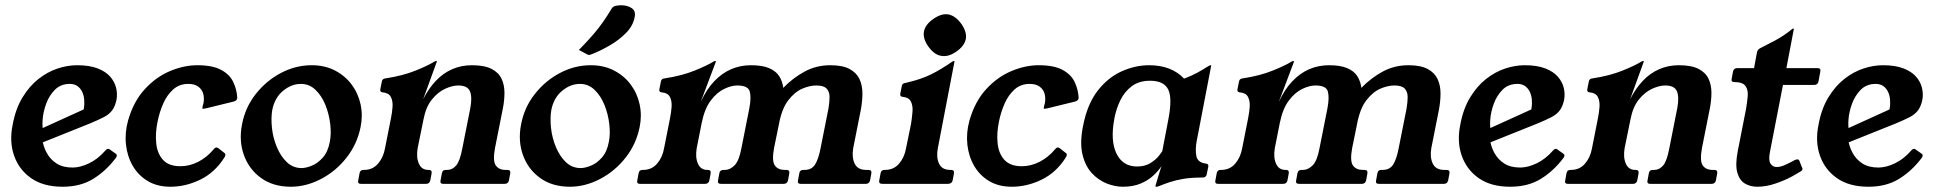

<svg xmlns="http://www.w3.org/2000/svg" viewBox="-20 -699 7359 730"><path d="M420 -98Q383 -49 334.5 -19Q286 11 218 11Q145 11 98.5 -21.5Q52 -54 33.5 -107.5Q15 -161 28 -224Q39 -285 65.5 -328.5Q92 -372 126.5 -399Q161 -426 199 -438.5Q237 -451 273 -451Q320 -451 351 -439Q382 -427 399 -407.5Q416 -388 421.5 -365Q427 -342 423 -320Q418 -295 406.5 -279.5Q395 -264 374.5 -253.5Q354 -243 323 -230L86 -135L87 -187L360 -311L277 -225Q299 -268 300.5 -303Q302 -338 287 -359Q272 -380 246 -380Q211 -380 189 -358Q167 -336 155.5 -304.5Q144 -273 142 -243.5Q140 -214 145 -200L141 -170Q144 -143 157.5 -118Q171 -93 195 -77.5Q219 -62 256 -62Q285 -62 318.5 -78Q352 -94 380 -126Q389 -137 397 -131L421 -114Q428 -109 420 -98Z M628 11Q578 11 542 -10.5Q506 -32 485 -68Q464 -104 459 -149Q454 -194 467 -241Q488 -314 531 -360.5Q574 -407 627 -429Q680 -451 730 -451Q788 -451 820.5 -433.5Q853 -416 866.5 -388Q880 -360 882 -329Q883 -317 869 -313L763 -287Q758 -286 753 -285.5Q748 -285 750 -291Q750 -295 751.5 -298.5Q753 -302 754 -308Q757 -327 752.5 -343Q748 -359 734 -369.5Q720 -380 696 -380Q662 -380 638.5 -359Q615 -338 600.5 -305Q586 -272 579 -236Q570 -193 574 -154Q578 -115 600 -91Q622 -67 666 -67Q701 -67 734 -84Q767 -101 792 -131Q801 -143 811 -135L835 -116Q840 -111 833 -100Q797 -43 741.5 -16Q686 11 628 11Z M1086 11Q1019 11 973 -22Q927 -55 907.5 -109Q888 -163 900 -225Q912 -290 952 -341Q992 -392 1048 -421.5Q1104 -451 1165 -451Q1215 -451 1253.5 -431Q1292 -411 1317 -377.5Q1342 -344 1351 -302Q1360 -260 1351 -216Q1338 -151 1297.5 -99.5Q1257 -48 1200.5 -18.5Q1144 11 1086 11ZM1127 -60Q1143 -60 1165.5 -69Q1188 -78 1207.5 -100Q1227 -122 1234 -160Q1240 -190 1235.5 -228Q1231 -266 1217 -300.5Q1203 -335 1179.5 -357.5Q1156 -380 1124 -380Q1088 -380 1056 -353.5Q1024 -327 1015 -280Q1010 -250 1014 -212.5Q1018 -175 1032.5 -140Q1047 -105 1070.5 -82.5Q1094 -60 1127 -60Z M1352 0Q1339 0 1342 -13L1347 -40Q1349 -53 1362 -53H1364Q1397 -53 1417.5 -77Q1438 -101 1444 -136L1466 -247Q1471 -271 1472.5 -293Q1474 -315 1466 -330.5Q1458 -346 1434 -348Q1424 -349 1426 -360L1432 -390Q1434 -400 1446 -401Q1512 -411 1561 -431Q1610 -451 1630 -464Q1635 -467 1638 -467H1639Q1641 -467 1641 -465L1589 -322Q1610 -363 1637.5 -392Q1665 -421 1699.5 -436Q1734 -451 1774 -451Q1822 -451 1849 -437Q1876 -423 1887 -399.5Q1898 -376 1898 -346.5Q1898 -317 1892 -287L1862 -136Q1853 -87 1865 -70Q1877 -53 1902 -53H1909Q1922 -53 1920 -40L1915 -13Q1912 0 1899 0H1665Q1652 0 1655 -13L1660 -40Q1662 -53 1675 -53H1681Q1700 -53 1714.5 -70Q1729 -87 1738 -136L1768 -287Q1776 -329 1767 -351.5Q1758 -374 1722 -374Q1700 -374 1672.5 -361.5Q1645 -349 1622 -320.5Q1599 -292 1590 -244L1568 -136Q1562 -101 1572.5 -77Q1583 -53 1608 -53H1610Q1623 -53 1621 -40L1616 -13Q1613 0 1600 0Z M2147 11Q2080 11 2034 -22Q1988 -55 1968.5 -109Q1949 -163 1961 -225Q1973 -290 2013 -341Q2053 -392 2109 -421.5Q2165 -451 2226 -451Q2276 -451 2314.5 -431Q2353 -411 2378 -377.5Q2403 -344 2412 -302Q2421 -260 2412 -216Q2399 -151 2358.5 -99.5Q2318 -48 2261.5 -18.5Q2205 11 2147 11ZM2188 -60Q2204 -60 2226.5 -69Q2249 -78 2268.5 -100Q2288 -122 2295 -160Q2301 -190 2296.5 -228Q2292 -266 2278 -300.5Q2264 -335 2240.5 -357.5Q2217 -380 2185 -380Q2149 -380 2117 -353.5Q2085 -327 2076 -280Q2071 -250 2075 -212.5Q2079 -175 2093.5 -140Q2108 -105 2131.5 -82.5Q2155 -60 2188 -60ZM2181 -509Q2216 -545 2237 -569.5Q2258 -594 2273.5 -616.5Q2289 -639 2306 -667Q2311 -675 2321.5 -677Q2332 -679 2341 -679Q2366 -679 2382 -668Q2398 -657 2393 -634Q2387 -601 2360.5 -574Q2334 -547 2299.5 -527Q2265 -507 2235 -495Q2231 -494 2227 -492Q2223 -490 2219 -490Q2216 -490 2211 -493Z M2413 0Q2400 0 2403 -13L2408 -40Q2410 -53 2423 -53H2425Q2458 -53 2478.5 -77Q2499 -101 2505 -136L2527 -247Q2532 -271 2533.5 -293Q2535 -315 2527 -330.5Q2519 -346 2495 -348Q2485 -349 2487 -360L2493 -390Q2495 -400 2507 -401Q2573 -411 2622 -431Q2671 -451 2691 -464Q2696 -467 2699 -467H2700Q2702 -467 2702 -465L2644 -311Q2666 -359 2695.5 -390Q2725 -421 2760 -436Q2795 -451 2835 -451Q2878 -451 2904 -440Q2930 -429 2942.5 -409.5Q2955 -390 2958 -365Q2995 -403 3039.5 -427Q3084 -451 3137 -451Q3184 -451 3210.5 -436.5Q3237 -422 3248 -398Q3259 -374 3259 -344Q3259 -314 3253 -282L3224 -136Q3218 -101 3229.5 -77Q3241 -53 3273 -53H3282Q3295 -53 3293 -40L3288 -13Q3285 0 3272 0H3024Q3011 0 3014 -13L3019 -40Q3021 -53 3034 -53H3039Q3066 -53 3079 -73.5Q3092 -94 3100 -136L3130 -287Q3134 -311 3134 -330.5Q3134 -350 3123 -362Q3112 -374 3084 -374Q3058 -374 3029.5 -361.5Q3001 -349 2976.5 -317Q2952 -285 2941 -224L2923 -136Q2914 -87 2926 -70Q2938 -53 2963 -53H2970Q2983 -53 2981 -40L2976 -13Q2973 0 2960 0H2721Q2707 0 2710 -13L2715 -40Q2717 -53 2731 -53H2737Q2755 -53 2772.5 -70Q2790 -87 2799 -136L2829 -287Q2837 -329 2830.5 -351.5Q2824 -374 2783 -374Q2761 -374 2733.5 -361Q2706 -348 2682.5 -317Q2659 -286 2648 -232L2629 -136Q2623 -101 2633.5 -77Q2644 -53 2669 -53H2671Q2684 -53 2682 -40L2677 -13Q2674 0 2661 0Z M3596 -53Q3609 -53 3607 -40L3602 -13Q3599 0 3584 0H3335Q3320 0 3323 -13L3328 -40Q3330 -53 3343 -53H3345Q3378 -53 3398.5 -77Q3419 -101 3425 -136L3444 -229Q3448 -254 3449.5 -276Q3451 -298 3443 -313.5Q3435 -329 3411 -331Q3401 -332 3403 -343L3409 -373Q3410 -378 3413.5 -380.5Q3417 -383 3424 -384Q3481 -397 3519.5 -416Q3558 -435 3601 -465Q3605 -467 3607 -467H3608Q3610 -467 3609 -465L3546 -137Q3539 -102 3550 -77.5Q3561 -53 3593 -53ZM3587 -644Q3614 -638 3636 -607Q3657 -576 3652 -550Q3646 -523 3615 -502Q3584 -481 3557 -487Q3532 -491 3509 -523Q3488 -553 3493 -580Q3499 -607 3530 -628Q3561 -649 3587 -644Z M3827 11Q3777 11 3741 -10.5Q3705 -32 3684 -68Q3663 -104 3658 -149Q3653 -194 3666 -241Q3687 -314 3730 -360.5Q3773 -407 3826 -429Q3879 -451 3929 -451Q3987 -451 4019.5 -433.5Q4052 -416 4065.5 -388Q4079 -360 4081 -329Q4082 -317 4068 -313L3962 -287Q3957 -286 3952 -285.5Q3947 -285 3949 -291Q3949 -295 3950.5 -298.5Q3952 -302 3953 -308Q3956 -327 3951.5 -343Q3947 -359 3933 -369.5Q3919 -380 3895 -380Q3861 -380 3837.5 -359Q3814 -338 3799.5 -305Q3785 -272 3778 -236Q3769 -193 3773 -154Q3777 -115 3799 -91Q3821 -67 3865 -67Q3900 -67 3933 -84Q3966 -101 3991 -131Q4000 -143 4010 -135L4034 -116Q4039 -111 4032 -100Q3996 -43 3940.5 -16Q3885 11 3827 11Z M4422 -244Q4438 -326 4421.5 -359Q4405 -392 4353 -392Q4311 -392 4283.5 -371.5Q4256 -351 4240 -318.5Q4224 -286 4217 -249Q4201 -164 4225 -115Q4249 -66 4303 -66Q4334 -66 4355 -79.5Q4376 -93 4387 -107.5Q4398 -122 4399 -124ZM4530 -163Q4524 -132 4528.5 -106.5Q4533 -81 4565 -77Q4576 -76 4574 -65L4568 -36Q4566 -24 4552 -24Q4509 -24 4479.5 -19Q4450 -14 4427.5 -6.5Q4405 1 4383 10Q4382 11 4377 11H4375Q4373 11 4373 8Q4375 2 4384 -29Q4393 -60 4404 -90H4409Q4405 -81 4394 -64.5Q4383 -48 4364 -30.5Q4345 -13 4316.5 -1Q4288 11 4249 11Q4219 11 4187.5 -1.5Q4156 -14 4131 -41Q4106 -68 4095.5 -112.5Q4085 -157 4098 -221Q4114 -303 4153 -353.5Q4192 -404 4244 -427.5Q4296 -451 4349 -451Q4434 -451 4482 -400Q4511 -411 4532 -422.5Q4553 -434 4566 -442.5Q4579 -451 4583 -451Q4586 -451 4585 -449Z M4611 0Q4598 0 4601 -13L4606 -40Q4608 -53 4621 -53H4623Q4656 -53 4676.5 -77Q4697 -101 4703 -136L4725 -247Q4730 -271 4731.5 -293Q4733 -315 4725 -330.5Q4717 -346 4693 -348Q4683 -349 4685 -360L4691 -390Q4693 -400 4705 -401Q4771 -411 4820 -431Q4869 -451 4889 -464Q4894 -467 4897 -467H4898Q4900 -467 4900 -465L4842 -311Q4864 -359 4893.5 -390Q4923 -421 4958 -436Q4993 -451 5033 -451Q5076 -451 5102 -440Q5128 -429 5140.5 -409.5Q5153 -390 5156 -365Q5193 -403 5237.5 -427Q5282 -451 5335 -451Q5382 -451 5408.5 -436.5Q5435 -422 5446 -398Q5457 -374 5457 -344Q5457 -314 5451 -282L5422 -136Q5416 -101 5427.5 -77Q5439 -53 5471 -53H5480Q5493 -53 5491 -40L5486 -13Q5483 0 5470 0H5222Q5209 0 5212 -13L5217 -40Q5219 -53 5232 -53H5237Q5264 -53 5277 -73.5Q5290 -94 5298 -136L5328 -287Q5332 -311 5332 -330.5Q5332 -350 5321 -362Q5310 -374 5282 -374Q5256 -374 5227.5 -361.5Q5199 -349 5174.5 -317Q5150 -285 5139 -224L5121 -136Q5112 -87 5124 -70Q5136 -53 5161 -53H5168Q5181 -53 5179 -40L5174 -13Q5171 0 5158 0H4919Q4905 0 4908 -13L4913 -40Q4915 -53 4929 -53H4935Q4953 -53 4970.5 -70Q4988 -87 4997 -136L5027 -287Q5035 -329 5028.5 -351.5Q5022 -374 4981 -374Q4959 -374 4931.5 -361Q4904 -348 4880.5 -317Q4857 -286 4846 -232L4827 -136Q4821 -101 4831.5 -77Q4842 -53 4867 -53H4869Q4882 -53 4880 -40L4875 -13Q4872 0 4859 0Z M5924 -98Q5887 -49 5838.5 -19Q5790 11 5722 11Q5649 11 5602.5 -21.5Q5556 -54 5537.5 -107.5Q5519 -161 5532 -224Q5543 -285 5569.5 -328.5Q5596 -372 5630.5 -399Q5665 -426 5703 -438.5Q5741 -451 5777 -451Q5824 -451 5855 -439Q5886 -427 5903 -407.5Q5920 -388 5925.5 -365Q5931 -342 5927 -320Q5922 -295 5910.5 -279.5Q5899 -264 5878.5 -253.5Q5858 -243 5827 -230L5590 -135L5591 -187L5864 -311L5781 -225Q5803 -268 5804.5 -303Q5806 -338 5791 -359Q5776 -380 5750 -380Q5715 -380 5693 -358Q5671 -336 5659.5 -304.5Q5648 -273 5646 -243.5Q5644 -214 5649 -200L5645 -170Q5648 -143 5661.5 -118Q5675 -93 5699 -77.5Q5723 -62 5760 -62Q5789 -62 5822.5 -78Q5856 -94 5884 -126Q5893 -137 5901 -131L5925 -114Q5932 -109 5924 -98Z M5941 0Q5928 0 5931 -13L5936 -40Q5938 -53 5951 -53H5953Q5986 -53 6006.5 -77Q6027 -101 6033 -136L6055 -247Q6060 -271 6061.5 -293Q6063 -315 6055 -330.5Q6047 -346 6023 -348Q6013 -349 6015 -360L6021 -390Q6023 -400 6035 -401Q6101 -411 6150 -431Q6199 -451 6219 -464Q6224 -467 6227 -467H6228Q6230 -467 6230 -465L6178 -322Q6199 -363 6226.5 -392Q6254 -421 6288.5 -436Q6323 -451 6363 -451Q6411 -451 6438 -437Q6465 -423 6476 -399.5Q6487 -376 6487 -346.5Q6487 -317 6481 -287L6451 -136Q6442 -87 6454 -70Q6466 -53 6491 -53H6498Q6511 -53 6509 -40L6504 -13Q6501 0 6488 0H6254Q6241 0 6244 -13L6249 -40Q6251 -53 6264 -53H6270Q6289 -53 6303.5 -70Q6318 -87 6327 -136L6357 -287Q6365 -329 6356 -351.5Q6347 -374 6311 -374Q6289 -374 6261.5 -361.5Q6234 -349 6211 -320.5Q6188 -292 6179 -244L6157 -136Q6151 -101 6161.5 -77Q6172 -53 6197 -53H6199Q6212 -53 6210 -40L6205 -13Q6202 0 6189 0Z M6831 -63Q6834 -60 6833 -55Q6832 -50 6824 -46L6795 -29Q6768 -14 6731.5 -1.5Q6695 11 6662 11Q6635 11 6614.5 -1Q6594 -13 6585.5 -42.5Q6577 -72 6587 -124L6619 -287Q6623 -311 6625 -334Q6627 -357 6616.5 -372Q6606 -387 6574 -387Q6561 -387 6564 -400L6569 -427Q6572 -440 6585 -440H6649L6660 -499Q6662 -510 6671 -515Q6693 -526 6728 -544.5Q6763 -563 6793 -588Q6795 -590 6798 -590H6800Q6801 -590 6800 -587L6772 -440H6890Q6904 -440 6901 -427L6894 -389Q6891 -376 6877 -376H6759L6710 -124Q6703 -90 6711.5 -77Q6720 -64 6735 -64Q6750 -64 6768.5 -72.5Q6787 -81 6803 -90Q6807 -92 6809.5 -92.5Q6812 -93 6814 -93Q6820 -93 6822 -86Z M7286 -98Q7249 -49 7200.5 -19Q7152 11 7084 11Q7011 11 6964.5 -21.5Q6918 -54 6899.5 -107.5Q6881 -161 6894 -224Q6905 -285 6931.5 -328.5Q6958 -372 6992.5 -399Q7027 -426 7065 -438.5Q7103 -451 7139 -451Q7186 -451 7217 -439Q7248 -427 7265 -407.5Q7282 -388 7287.5 -365Q7293 -342 7289 -320Q7284 -295 7272.5 -279.5Q7261 -264 7240.5 -253.5Q7220 -243 7189 -230L6952 -135L6953 -187L7226 -311L7143 -225Q7165 -268 7166.5 -303Q7168 -338 7153 -359Q7138 -380 7112 -380Q7077 -380 7055 -358Q7033 -336 7021.5 -304.5Q7010 -273 7008 -243.5Q7006 -214 7011 -200L7007 -170Q7010 -143 7023.5 -118Q7037 -93 7061 -77.5Q7085 -62 7122 -62Q7151 -62 7184.5 -78Q7218 -94 7246 -126Q7255 -137 7263 -131L7287 -114Q7294 -109 7286 -98Z"/></svg>

Font: Young Serif Light
Style: Italic
Weight: 300
Italic angle: -10.979°
Designer: Bastien Sozeau
Foundry: NBR — Bastien Sozeau
Version: Version 5.001